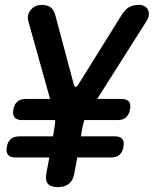

<svg xmlns="http://www.w3.org/2000/svg" viewBox="-20 -760 640 790"><path d="M218 10Q189 10 177 -4Q165 -18 171 -48L183 -112H44Q22 -112 13 -123Q4 -134 8 -156Q12 -178 25 -188.5Q38 -199 60 -199H198L205 -240Q206 -247 206.5 -253Q207 -259 207 -266H71Q49 -266 40 -277Q31 -288 35 -310Q39 -332 52 -342.5Q65 -353 87 -353H186L96 -675Q93 -689 96.5 -700.5Q100 -712 108 -721Q116 -730 127 -735Q138 -740 149 -740Q174 -740 187.5 -730.5Q201 -721 208 -696L283 -415Q287 -402 291.5 -402Q296 -402 304 -415L479 -696Q494 -721 511 -730.5Q528 -740 553 -740Q564 -740 573.5 -735Q583 -730 588 -721Q593 -712 592.5 -700.5Q592 -689 584 -675L380 -353H479Q501 -353 510 -342.5Q519 -332 515 -310Q511 -288 498.5 -277Q486 -266 464 -266H327Q325 -259 323.5 -253Q322 -247 320 -240L313 -199H452Q474 -199 483 -188.5Q492 -178 488 -156Q484 -134 471.5 -123Q459 -112 437 -112H298L286 -48Q281 -18 264 -4Q247 10 218 10Z"/></svg>

Font: Maple Mono SemiBold
Style: Italic
Weight: 600
Italic angle: -10°
Monospace: yes
Designer: subframe7536
Version: Version 7.000